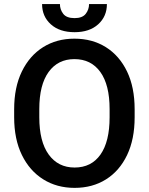

<svg xmlns="http://www.w3.org/2000/svg" viewBox="-20 -910 729 940"><path d="M639.2 -375V-335.9Q639.2 -228.5 602.3 -151.1Q565.4 -73.7 499.3 -32Q433.1 9.8 345.2 9.8Q258.3 9.8 191.7 -32Q125 -73.7 87.2 -151.1Q49.3 -228.5 49.3 -335.9V-375Q49.3 -482.4 86.9 -559.8Q124.5 -637.2 190.9 -679Q257.3 -720.7 344.2 -720.7Q432.1 -720.7 498.5 -679Q564.9 -637.2 602.1 -559.8Q639.2 -482.4 639.2 -375ZM516.6 -335.9V-376Q516.6 -494.6 471.2 -557.6Q425.8 -620.6 344.2 -620.6Q263.7 -620.6 218 -557.6Q172.4 -494.6 172.4 -376V-335.9Q172.4 -216.8 218.5 -153.3Q264.6 -89.8 345.2 -89.8Q427.2 -89.8 471.9 -153.3Q516.6 -216.8 516.6 -335.9ZM416 -890.1H503.4Q503.4 -829.6 460.7 -791Q418 -752.4 345.2 -752.4Q271.5 -752.4 228.8 -791Q186 -829.6 186 -890.1H273.4Q273.4 -863.3 289.6 -842.3Q305.7 -821.3 345.2 -821.3Q383.3 -821.3 399.7 -842.3Q416 -863.3 416 -890.1Z"/></svg>

Font: Vazirmatn RD FD Medium
Style: Regular
Weight: 500
Designer: Saber Rastikerdar
Foundry: Saber Rastikerdar
Version: Version 33.003